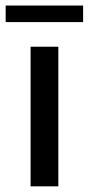

<svg xmlns="http://www.w3.org/2000/svg" viewBox="-39 -658 314 678"><path d="M167 0H69V-493H167ZM254.5 -580H-19V-638.5H254.5Z"/></svg>

Font: Acari Sans Neue SemiBold
Style: Regular
Weight: 600
Designer: Alfredo Marco Pradil (font), Cristiano Sobral (main changes)
Foundry: Hanken Design Co. (font), Cristiano Sobral (main changes)
Version: Version 2.459;March 19, 2022;FontCreator 14.0.0.2808 64-bit;